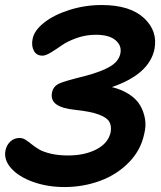

<svg xmlns="http://www.w3.org/2000/svg" viewBox="-25 -735 648 772"><path d="M233.9 17.1Q166.5 17.1 108.6 -3.4Q50.8 -23.9 20 -58.3Q-10.7 -92.8 -2.9 -130.9Q2.4 -153.3 17.3 -166.7Q32.2 -180.2 54.2 -180.2Q66.4 -180.2 77.9 -172.9Q89.4 -165.5 101.8 -155.3Q114.3 -145 131.3 -134.8Q148.4 -124.5 178.7 -117.2Q209 -109.9 249 -109.9Q315.4 -109.9 362.8 -134.5Q410.2 -159.2 419.9 -203.1Q424.3 -229 414.3 -245.8Q404.3 -262.7 371.8 -274.7Q339.4 -286.6 279.8 -293Q225.6 -298.3 201.9 -315.2Q178.2 -332 184.1 -362.8Q189 -388.7 214.8 -399.9Q233.4 -408.7 319.8 -430.2Q385.3 -447.8 418.9 -468.3Q452.6 -488.8 459 -520Q465.3 -551.3 439.7 -573.2Q414.1 -595.2 359.9 -595.2Q319.8 -595.2 283 -582Q246.1 -568.8 224.1 -553.2Q202.1 -537.6 180.4 -524.4Q158.7 -511.2 146 -511.2Q121.6 -511.2 111.1 -531Q100.6 -550.8 106 -578.1Q112.3 -612.3 152.1 -643.8Q191.9 -675.3 254.4 -695.1Q316.9 -714.8 383.8 -714.8Q497.1 -714.8 553.5 -662.8Q609.9 -610.8 596.2 -538.1Q575.7 -436.5 424.8 -384.8Q465.3 -375 494.6 -355.7Q523.9 -336.4 538.3 -311.8Q552.7 -287.1 557.9 -257.8Q563 -228.5 555.2 -198.2Q542 -131.8 493.2 -82Q444.3 -32.2 376.7 -7.6Q309.1 17.1 233.9 17.1Z"/></svg>

Font: Shantell Sans Normal
Style: Italic
Weight: 600
Italic angle: -11.31°
Designer: Stephen Nixon, Anya Danilova, Shantell Martin
Foundry: Arrow Type
Version: Version 1.006;[559af2be0]